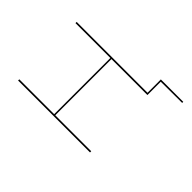

<svg xmlns="http://www.w3.org/2000/svg" viewBox="-209 -852 1242 1242"><g transform="rotate(-45 411.5 -231.5)"><path d="M784 195H774L773 0H651V-329H137V0H126V-658H137V-339H651V-658H662V-10H784Z"/></g></svg>

Font: Ysabeau Infant Hairline
Style: Regular
Weight: 100
Designer: Christian Thalmann (Catharsis Fonts)
Version: Version 0.003